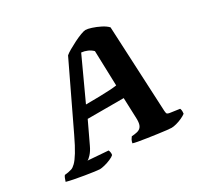

<svg xmlns="http://www.w3.org/2000/svg" viewBox="-199 -901 1113 1081"><g transform="rotate(-30 357.0 -360.0)"><path d="M157 0Q150 0 124.5 -3.5Q99 -7 65.5 -12.5Q32 -18 1.5 -24Q-29 -30 -46 -35Q-43 -46 -38.5 -56.5Q-34 -67 -30 -71L-7 -74Q4 -76 15.5 -79.5Q27 -83 42.5 -98Q58 -113 79 -147Q100 -181 129 -242L322 -645Q332 -654 353.5 -666.5Q375 -679 400 -691.5Q425 -704 446.5 -712Q468 -720 478 -720Q491 -720 516 -712Q541 -704 567 -691Q593 -678 608 -662L635 -103Q636 -87 640 -83.5Q644 -80 655 -78L718 -69Q720 -66 721.5 -58Q723 -50 721 -35Q711 -27 692.5 -18.5Q674 -10 655 -5Q636 0 623 0Q616 0 592.5 -2.5Q569 -5 538 -9.5Q507 -14 475.5 -18.5Q444 -23 420 -27.5Q396 -32 388 -35Q391 -49 395.5 -57Q400 -65 405 -71L425 -73Q444 -75 456 -82Q468 -89 473.5 -104Q479 -119 478 -147L473 -280H239L174 -143Q161 -115 144.5 -97Q128 -79 120 -77L252 -67Q255 -61 256.5 -52Q258 -43 256 -35Q248 -27 228.5 -18.5Q209 -10 188.5 -5Q168 0 157 0ZM271 -355Q321 -355 359 -356Q397 -357 425 -358.5Q453 -360 472 -363L465 -590Q451 -604 432.5 -612Q414 -620 394 -622Z"/></g></svg>

Font: Texturina Medium 12pt Black
Style: Italic
Weight: 900
Italic angle: -11°
Version: Version 1.002